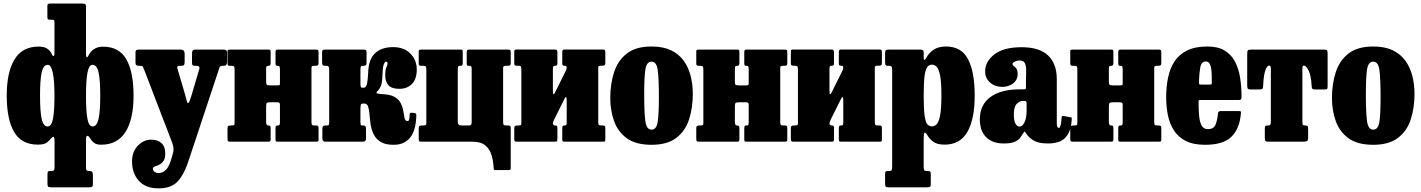

<svg xmlns="http://www.w3.org/2000/svg" viewBox="-20 -800 8024 1084"><path d="M18 -260Q18 -393 62.2 -465Q106.5 -537 198 -537Q231 -537 248.5 -524Q266 -511 272.5 -493.5Q276.5 -484.5 281.5 -483.8Q286.5 -483 287.5 -496.5V-675Q287.5 -683 285.2 -685.8Q283 -688.5 275 -688.5H263Q253 -688.5 250.2 -691.5Q247.5 -694.5 247.5 -704V-766Q247.5 -775 251.5 -777.5Q255.5 -780 264 -780H442.5Q454 -780 459.8 -777.5Q465.5 -775 465.5 -763V-496Q465.5 -479.5 469.8 -477.5Q474 -475.5 477.5 -482.5Q488.5 -508 509.8 -522.2Q531 -536.5 561 -536.5Q653 -536.5 693.5 -464.8Q734 -393 734 -260Q734 -127 688.5 -55Q643 17 551 17Q525 17 511.2 6.5Q497.5 -4 485 -24Q479.5 -33.5 473 -33Q466.5 -32.5 465.5 -16V146.5Q465.5 157.5 469 161.5Q472.5 165.5 483 165.5H484.5Q496 165.5 500.2 170Q504.5 174.5 504.5 190V238.5Q504.5 250 500.8 253.8Q497 257.5 485 257.5H268Q254.5 257.5 251.2 253.2Q248 249 248 235.5V187Q248 174.5 250.2 170Q252.5 165.5 265 165.5H270Q283 165.5 285.5 160.2Q288 155 288 141.5V-4Q288 -22 284.2 -26.5Q280.5 -31 270 -20.5Q255.5 -2 241 7.2Q226.5 16.5 193.5 16.5Q101 16.5 59.5 -55.2Q18 -127 18 -260ZM465.5 -257.5Q465.5 -170.5 473.8 -128.2Q482 -86 502.5 -86Q527 -86 536.5 -129Q546 -172 546 -260Q546 -348 536.5 -391Q527 -434 502.5 -434Q482 -434 473.8 -389.8Q465.5 -345.5 465.5 -257.5ZM206 -260Q206 -172 215.2 -129Q224.5 -86 249.5 -86Q270 -86 278.8 -128.2Q287.5 -170.5 287.5 -257.5Q287.5 -434 249.5 -434Q224.5 -434 215.2 -391Q206 -348 206 -260Z M725.5 111.5Q725.5 56 758.5 22.2Q791.5 -11.5 834 -11.5Q870 -11.5 891.5 8Q913 27.5 913 66.5Q913 95.5 902.2 110Q891.5 124.5 877.8 130.5Q864 136.5 853.5 140.2Q843 144 843 151.5Q843 164 853 170.5Q863 177 876 177Q899.5 177 917.8 157.8Q936 138.5 949.5 90L956.5 64.5Q962 47.5 958 27.5Q954 7.5 947 -7.5L794.5 -405Q787.5 -419 786 -423.8Q784.5 -428.5 769.5 -428.5H766Q755 -428.5 750 -431.8Q745 -435 745 -445.5V-506.5Q745 -520 762 -520H1000.5Q1022.5 -520 1022.5 -496.5V-454.5Q1022.5 -439.5 1019.5 -434Q1016.5 -428.5 1005 -428.5H995.5Q976.5 -428.5 981.5 -413.5L1024 -269.5Q1030.5 -247 1033.8 -232.8Q1037 -218.5 1041 -218.5Q1046.5 -218.5 1049.5 -227.5Q1052.5 -236.5 1059 -254L1105.5 -411.5Q1107.5 -420 1103.8 -424.2Q1100 -428.5 1086.5 -428.5H1080.5Q1069.5 -428.5 1066.8 -432.5Q1064 -436.5 1064 -446.5V-496.5Q1064 -509.5 1068 -514.8Q1072 -520 1084.5 -520H1242.5Q1262 -520 1262 -504.5V-452Q1262 -441 1258 -434.8Q1254 -428.5 1242.5 -428.5H1239.5Q1222 -428.5 1219.5 -420.2Q1217 -412 1213 -400L1051 88Q1023.5 178.5 986.2 221Q949 263.5 876 263.5Q802.5 263.5 764 221Q725.5 178.5 725.5 111.5Z M1738.5 -114Q1738.5 -101 1741 -96.2Q1743.5 -91.5 1756.5 -91.5H1765.5Q1773.5 -91.5 1776 -88.2Q1778.5 -85 1778.5 -76.5V-11Q1778.5 -3 1774.8 -1.5Q1771 0 1763 0H1546.5Q1538.5 0 1537 -3.8Q1535.5 -7.5 1535.5 -15.5V-77Q1535.5 -91.5 1544.5 -91.5H1549.5Q1556 -91.5 1558.2 -94.8Q1560.5 -98 1560.5 -111V-207Q1560.5 -216 1557.8 -219.2Q1555 -222.5 1545 -222.5H1507Q1492 -222.5 1487.2 -219.2Q1482.5 -216 1482.5 -199.5V-112Q1482.5 -91.5 1493.5 -91.5H1495.5Q1503 -91.5 1505.5 -88.5Q1508 -85.5 1508 -74.5V-15Q1508 -6 1505.5 -3Q1503 0 1494 0H1278.5Q1269.5 0 1267 -3.2Q1264.5 -6.5 1264.5 -16V-75.5Q1264.5 -86 1268.8 -88.8Q1273 -91.5 1282.5 -91.5H1287.5Q1297.5 -91.5 1301 -93.8Q1304.5 -96 1304.5 -105.5V-406Q1304.5 -419 1302 -423.8Q1299.5 -428.5 1286.5 -428.5H1277.5Q1269.5 -428.5 1267 -431.8Q1264.5 -435 1264.5 -443.5V-509Q1264.5 -517.5 1268.2 -518.8Q1272 -520 1280 -520H1497Q1504.5 -520 1506.2 -516.5Q1508 -513 1508 -504.5V-443Q1508 -428.5 1497 -428.5H1494.5Q1487 -428.5 1484.8 -425.2Q1482.5 -422 1482.5 -409V-339.5Q1482.5 -326.5 1485.8 -322.2Q1489 -318 1502.5 -318H1545.5Q1557 -318 1558.8 -319.8Q1560.5 -321.5 1560.5 -333V-408Q1560.5 -419.5 1558.2 -424Q1556 -428.5 1548.5 -428.5H1546Q1539.5 -428.5 1537.5 -431.5Q1535.5 -434.5 1535.5 -445.5V-505Q1535.5 -514 1538.2 -517Q1541 -520 1549.5 -520H1764.5Q1773.5 -520 1776 -516.8Q1778.5 -513.5 1778.5 -504V-444.5Q1778.5 -434 1774.2 -431.2Q1770 -428.5 1760.5 -428.5H1755.5Q1745.5 -428.5 1742 -426.2Q1738.5 -424 1738.5 -414.5Z M2330.5 -145.5Q2330 -118.5 2324.5 -90Q2319 -61.5 2305.2 -37.2Q2291.5 -13 2266.2 2.2Q2241 17.5 2201.5 17.5Q2154.5 17.5 2128 0.5Q2101.5 -16.5 2089 -43Q2076.5 -69.5 2072.2 -99.2Q2068 -129 2066 -155.5Q2064 -182 2058.2 -198.8Q2052.5 -215.5 2036 -215.5H2031.5Q2020.5 -215.5 2018 -210.8Q2015.5 -206 2015 -189.5V-108.5Q2015 -97 2017.5 -94.2Q2020 -91.5 2028.5 -91.5H2030.5Q2041 -91.5 2043.8 -86.2Q2046.5 -81 2046.5 -70V-18.5Q2046.5 0 2030 0H1816Q1800 0 1800 -18.5V-70Q1800 -81 1802.8 -86.2Q1805.5 -91.5 1816 -91.5H1824.5Q1833 -91.5 1835.8 -94.2Q1838.5 -97 1838.5 -108.5V-405.5Q1838.5 -420 1835.2 -424.2Q1832 -428.5 1824 -428.5H1815.5Q1806 -428.5 1802.2 -432.5Q1798.5 -436.5 1798.5 -449.5V-503Q1798.5 -514.5 1802 -517.2Q1805.5 -520 1816.5 -520H2031.5Q2043 -520 2046.2 -517.2Q2049.5 -514.5 2049.5 -503V-449.5Q2049.5 -436 2046.2 -432.2Q2043 -428.5 2033 -428.5H2031Q2021.5 -428.5 2018.2 -425Q2015 -421.5 2015 -404.5V-325Q2015.5 -313.5 2017.5 -309Q2019.5 -304.5 2028.5 -304.5H2031.5Q2048 -304.5 2052.5 -329.5Q2057 -354.5 2058.5 -387.5Q2060.5 -465 2097.5 -499.5Q2134.5 -534 2199 -534Q2261.5 -534 2297.2 -497.2Q2333 -460.5 2333 -408Q2333 -353.5 2305.8 -326Q2278.5 -298.5 2234.5 -298.5Q2192 -298.5 2173.5 -318.5Q2155 -338.5 2155 -373Q2155 -399 2158.2 -410.5Q2161.5 -422 2164.8 -428Q2168 -434 2168 -442.5Q2168 -452 2160 -452Q2152 -452 2146.2 -435Q2140.5 -418 2139.5 -381Q2138.5 -339 2131.8 -319Q2125 -299 2110 -284.5Q2099.5 -274 2112.8 -271.5Q2126 -269 2149.2 -267.8Q2172.5 -266.5 2192 -260Q2225 -247.5 2238.8 -224Q2252.5 -200.5 2256.5 -175.8Q2260.5 -151 2264 -133.8Q2267.5 -116.5 2280 -116.5Q2288.5 -116.5 2290.2 -126Q2292 -135.5 2293 -155Q2294 -162 2297.8 -163Q2301.5 -164 2310 -163L2318.5 -162Q2327 -161 2329 -156.8Q2331 -152.5 2330.5 -145.5Z M2643 -408Q2643 -419.5 2640.8 -424Q2638.5 -428.5 2629.5 -428.5H2625Q2618.5 -428.5 2616.8 -431.5Q2615 -434.5 2615 -445.5V-505Q2615 -514 2617.8 -517Q2620.5 -520 2629 -520H2849.5Q2858.5 -520 2861 -516.8Q2863.5 -513.5 2863.5 -504V-444.5Q2863.5 -434 2859.2 -431.2Q2855 -428.5 2845.5 -428.5H2837.5Q2828 -428.5 2824.2 -426.2Q2820.5 -424 2820.5 -414.5V-114Q2820.5 -101 2823 -96.2Q2825.5 -91.5 2838.5 -91.5H2850.5Q2858.5 -91.5 2861 -88.2Q2863.5 -85 2863.5 -76.5V146.5Q2863.5 153 2862 156.5Q2860.5 160 2854 160H2776.5Q2769.5 160 2768.5 157.5Q2767.5 155 2767 148.5Q2765.5 112.5 2756 78.2Q2746.5 44 2721.2 22Q2696 0 2647 0H2358Q2349 0 2346.5 -3.2Q2344 -6.5 2344 -16V-75.5Q2344 -86 2348.2 -88.8Q2352.5 -91.5 2362 -91.5H2370Q2379.5 -91.5 2383.2 -93.8Q2387 -96 2387 -105.5V-406Q2387 -419 2384.5 -423.8Q2382 -428.5 2369 -428.5H2357Q2349 -428.5 2346.5 -431.8Q2344 -435 2344 -443.5V-509Q2344 -517.5 2347.8 -518.8Q2351.5 -520 2359.5 -520H2581.5Q2589.5 -520 2591 -516.5Q2592.5 -513 2592.5 -504.5V-443Q2592.5 -428.5 2582 -428.5H2577Q2569.5 -428.5 2567 -425.2Q2564.5 -422 2564.5 -409V-112Q2564.5 -91.5 2585.5 -91.5H2623Q2635 -91.5 2639 -94.8Q2643 -98 2643 -111Z M3357.5 -114Q3357.5 -101 3360 -96.2Q3362.5 -91.5 3375.5 -91.5H3384.5Q3392.5 -91.5 3395 -88.2Q3397.5 -85 3397.5 -76.5V-11Q3397.5 -3 3393.8 -1.5Q3390 0 3382 0H3165.5Q3157.5 0 3156 -3.8Q3154.5 -7.5 3154.5 -15.5V-77Q3154.5 -91.5 3164 -91.5H3168Q3174.5 -91.5 3177 -94.8Q3179.5 -98 3179.5 -111V-233.5Q3179.5 -248 3176.2 -251.2Q3173 -254.5 3169.5 -247L3110 -128Q3108.5 -124.5 3105.2 -117.2Q3102 -110 3102 -104Q3102 -91.5 3114 -91.5H3115.5Q3123 -91.5 3125 -88.5Q3127 -85.5 3127 -74.5V-15Q3127 -6 3124.5 -3Q3122 0 3113 0H2897.5Q2888.5 0 2886 -3.2Q2883.5 -6.5 2883.5 -16V-75.5Q2883.5 -86 2887.8 -88.8Q2892 -91.5 2901.5 -91.5H2906.5Q2916.5 -91.5 2920 -93.8Q2923.5 -96 2923.5 -105.5V-406.5Q2923.5 -419.5 2921 -424.2Q2918.5 -429 2905.5 -429H2896.5Q2888.5 -429 2886 -432.2Q2883.5 -435.5 2883.5 -444V-509.5Q2883.5 -518 2887.2 -519.2Q2891 -520.5 2899 -520.5H3114Q3127 -520.5 3127 -505V-443.5Q3127 -429 3118 -429H3114Q3107.5 -429 3104.5 -425.8Q3101.5 -422.5 3101.5 -409.5V-288Q3101.5 -268.5 3105.2 -268Q3109 -267.5 3114 -278.5L3175 -401.5Q3176.5 -404.5 3178 -409.8Q3179.5 -415 3179.5 -417Q3179.5 -425 3176.2 -427Q3173 -429 3167 -429H3165.5Q3158.5 -429 3156.5 -432Q3154.5 -435 3154.5 -446V-505.5Q3154.5 -514.5 3157.2 -517.5Q3160 -520.5 3168.5 -520.5H3383.5Q3392.5 -520.5 3395 -517.2Q3397.5 -514 3397.5 -504.5V-445Q3397.5 -434.5 3393.2 -431.8Q3389 -429 3379.5 -429H3374.5Q3364.5 -429 3361 -426.8Q3357.5 -424.5 3357.5 -415Z M3425.5 -246.5Q3425.5 -326.5 3447 -392.5Q3468.5 -458.5 3519.2 -498Q3570 -537.5 3658.5 -537.5Q3724.5 -537.5 3769.2 -515.8Q3814 -494 3840.8 -456.2Q3867.5 -418.5 3879.5 -370.5Q3891.5 -322.5 3891.5 -270Q3891.5 -190 3870 -124.8Q3848.5 -59.5 3797.5 -21Q3746.5 17.5 3658.5 17.5Q3570 17.5 3519.2 -19.2Q3468.5 -56 3447 -116.2Q3425.5 -176.5 3425.5 -246.5ZM3617 -270Q3617 -160.5 3623.8 -114.2Q3630.5 -68 3658.5 -68Q3686.5 -68 3693.2 -111.8Q3700 -155.5 3700 -250Q3700 -359.5 3693.2 -405.8Q3686.5 -452 3658.5 -452Q3630.5 -452 3623.8 -408.2Q3617 -364.5 3617 -270Z M4385 -114Q4385 -101 4387.5 -96.2Q4390 -91.5 4403 -91.5H4412Q4420 -91.5 4422.5 -88.2Q4425 -85 4425 -76.5V-11Q4425 -3 4421.2 -1.5Q4417.5 0 4409.5 0H4193Q4185 0 4183.5 -3.8Q4182 -7.5 4182 -15.5V-77Q4182 -91.5 4191 -91.5H4196Q4202.5 -91.5 4204.8 -94.8Q4207 -98 4207 -111V-207Q4207 -216 4204.2 -219.2Q4201.5 -222.5 4191.5 -222.5H4153.5Q4138.5 -222.5 4133.8 -219.2Q4129 -216 4129 -199.5V-112Q4129 -91.5 4140 -91.5H4142Q4149.5 -91.5 4152 -88.5Q4154.5 -85.5 4154.5 -74.5V-15Q4154.5 -6 4152 -3Q4149.5 0 4140.5 0H3925Q3916 0 3913.5 -3.2Q3911 -6.5 3911 -16V-75.5Q3911 -86 3915.2 -88.8Q3919.5 -91.5 3929 -91.5H3934Q3944 -91.5 3947.5 -93.8Q3951 -96 3951 -105.5V-406Q3951 -419 3948.5 -423.8Q3946 -428.5 3933 -428.5H3924Q3916 -428.5 3913.5 -431.8Q3911 -435 3911 -443.5V-509Q3911 -517.5 3914.8 -518.8Q3918.5 -520 3926.5 -520H4143.5Q4151 -520 4152.8 -516.5Q4154.5 -513 4154.5 -504.5V-443Q4154.5 -428.5 4143.5 -428.5H4141Q4133.5 -428.5 4131.2 -425.2Q4129 -422 4129 -409V-339.5Q4129 -326.5 4132.2 -322.2Q4135.5 -318 4149 -318H4192Q4203.5 -318 4205.2 -319.8Q4207 -321.5 4207 -333V-408Q4207 -419.5 4204.8 -424Q4202.5 -428.5 4195 -428.5H4192.5Q4186 -428.5 4184 -431.5Q4182 -434.5 4182 -445.5V-505Q4182 -514 4184.8 -517Q4187.5 -520 4196 -520H4411Q4420 -520 4422.5 -516.8Q4425 -513.5 4425 -504V-444.5Q4425 -434 4420.8 -431.2Q4416.5 -428.5 4407 -428.5H4402Q4392 -428.5 4388.5 -426.2Q4385 -424 4385 -414.5Z M4919 -114Q4919 -101 4921.5 -96.2Q4924 -91.5 4937 -91.5H4946Q4954 -91.5 4956.5 -88.2Q4959 -85 4959 -76.5V-11Q4959 -3 4955.2 -1.5Q4951.5 0 4943.5 0H4727Q4719 0 4717.5 -3.8Q4716 -7.5 4716 -15.5V-77Q4716 -91.5 4725.5 -91.5H4729.5Q4736 -91.5 4738.5 -94.8Q4741 -98 4741 -111V-233.5Q4741 -248 4737.8 -251.2Q4734.5 -254.5 4731 -247L4671.5 -128Q4670 -124.5 4666.8 -117.2Q4663.5 -110 4663.5 -104Q4663.5 -91.5 4675.5 -91.5H4677Q4684.5 -91.5 4686.5 -88.5Q4688.5 -85.5 4688.5 -74.5V-15Q4688.5 -6 4686 -3Q4683.5 0 4674.5 0H4459Q4450 0 4447.5 -3.2Q4445 -6.5 4445 -16V-75.5Q4445 -86 4449.2 -88.8Q4453.5 -91.5 4463 -91.5H4468Q4478 -91.5 4481.5 -93.8Q4485 -96 4485 -105.5V-406.5Q4485 -419.5 4482.5 -424.2Q4480 -429 4467 -429H4458Q4450 -429 4447.5 -432.2Q4445 -435.5 4445 -444V-509.5Q4445 -518 4448.8 -519.2Q4452.5 -520.5 4460.5 -520.5H4675.5Q4688.5 -520.5 4688.5 -505V-443.5Q4688.5 -429 4679.5 -429H4675.5Q4669 -429 4666 -425.8Q4663 -422.5 4663 -409.5V-288Q4663 -268.5 4666.8 -268Q4670.5 -267.5 4675.5 -278.5L4736.5 -401.5Q4738 -404.5 4739.5 -409.8Q4741 -415 4741 -417Q4741 -425 4737.8 -427Q4734.5 -429 4728.5 -429H4727Q4720 -429 4718 -432Q4716 -435 4716 -446V-505.5Q4716 -514.5 4718.8 -517.5Q4721.5 -520.5 4730 -520.5H4945Q4954 -520.5 4956.5 -517.2Q4959 -514 4959 -504.5V-445Q4959 -434.5 4954.8 -431.8Q4950.5 -429 4941 -429H4936Q4926 -429 4922.5 -426.8Q4919 -424.5 4919 -415Z M4977 -453V-499Q4977 -513.5 4981.8 -516.8Q4986.5 -520 5000 -520H5173.5Q5184 -520 5189.5 -517Q5195 -514 5195 -502.5V-475.5Q5195 -462 5199 -462Q5203 -462 5209.5 -473Q5224 -501 5251 -519.2Q5278 -537.5 5321 -537.5Q5408 -537.5 5445.5 -465.5Q5483 -393.5 5483 -260.5Q5483 -127.5 5441.8 -55.5Q5400.5 16.5 5313.5 16.5Q5273 16.5 5251.5 2Q5230 -12.5 5215 -37.5Q5206 -53 5200.5 -51.2Q5195 -49.5 5195 -12V140.5Q5195 156.5 5198.2 161Q5201.5 165.5 5214 165.5H5217.5Q5227.5 165.5 5231.2 168.5Q5235 171.5 5235 182.5V238Q5235 251.5 5231 254.5Q5227 257.5 5212.5 257.5H4997.5Q4984 257.5 4980.5 253.5Q4977 249.5 4977 236.5V184Q4977 173.5 4980 169.5Q4983 165.5 4994 165.5H4999Q5011 165.5 5014 161Q5017 156.5 5017 140V-404.5Q5017 -420.5 5013 -424.5Q5009 -428.5 5001 -428.5H4992Q4982.5 -428.5 4979.8 -432.8Q4977 -437 4977 -453ZM5195 -260.5Q5195 -186 5200 -148.8Q5205 -111.5 5215.2 -99Q5225.5 -86.5 5241.5 -86.5Q5256.5 -86.5 5268.5 -99Q5280.5 -111.5 5287.8 -148.8Q5295 -186 5295 -260.5Q5295 -335.5 5287.8 -372.8Q5280.5 -410 5268.5 -422.5Q5256.5 -435 5241.5 -435Q5226.5 -435 5216 -422.5Q5205.5 -410 5200.2 -372.8Q5195 -335.5 5195 -260.5Z M5512 -126.5Q5512 -208 5571.2 -251.8Q5630.5 -295.5 5735.5 -295.5H5759.5Q5768 -295.5 5770.2 -297.5Q5772.5 -299.5 5772.5 -308.5V-341.5Q5772.5 -369.5 5773.5 -396.2Q5774.5 -423 5767.5 -440.8Q5760.5 -458.5 5737.5 -458.5Q5722 -458.5 5709.2 -452Q5696.5 -445.5 5696.5 -438.5Q5696.5 -431.5 5703.8 -427Q5711 -422.5 5718.2 -413Q5725.5 -403.5 5725.5 -382Q5725.5 -348.5 5699.8 -329Q5674 -309.5 5637.5 -309.5Q5597.5 -309.5 5569.8 -334Q5542 -358.5 5542 -397Q5542 -453 5594.5 -493.2Q5647 -533.5 5747.5 -533.5Q5849.5 -533.5 5898 -486.2Q5946.5 -439 5946.5 -353.5V-104Q5946.5 -89 5950 -83.2Q5953.5 -77.5 5957.5 -77.5Q5962.5 -77.5 5967.2 -90.2Q5972 -103 5973.5 -136.5Q5974 -147.5 5985.5 -145L6026.5 -137.5Q6031 -137 6031 -134Q6031 -131 6030.5 -125.5Q6028.5 -62 5997.8 -26Q5967 10 5897 10H5896.5Q5843 10 5815.2 -7Q5787.5 -24 5772.5 -47.5Q5767.5 -55.5 5765.2 -57Q5763 -58.5 5757.5 -48.5Q5749.5 -35.5 5739.5 -22Q5729.5 -8.5 5708.5 0.8Q5687.5 10 5647 10Q5583 10 5547.5 -25.5Q5512 -61 5512 -126.5ZM5704 -152.5Q5704 -116 5714 -100.5Q5724 -85 5736.5 -85Q5752 -85 5764 -109Q5776 -133 5776 -176.5V-217.5Q5776 -230 5767 -230H5755Q5735.5 -230 5719.8 -213.2Q5704 -196.5 5704 -152.5Z M6496.5 -114Q6496.5 -101 6499 -96.2Q6501.5 -91.5 6514.5 -91.5H6523.5Q6531.5 -91.5 6534 -88.2Q6536.5 -85 6536.5 -76.5V-11Q6536.5 -3 6532.8 -1.5Q6529 0 6521 0H6304.5Q6296.5 0 6295 -3.8Q6293.5 -7.5 6293.5 -15.5V-77Q6293.5 -91.5 6302.5 -91.5H6307.5Q6314 -91.5 6316.2 -94.8Q6318.5 -98 6318.5 -111V-207Q6318.5 -216 6315.8 -219.2Q6313 -222.5 6303 -222.5H6265Q6250 -222.5 6245.2 -219.2Q6240.5 -216 6240.5 -199.5V-112Q6240.5 -91.5 6251.5 -91.5H6253.5Q6261 -91.5 6263.5 -88.5Q6266 -85.5 6266 -74.5V-15Q6266 -6 6263.5 -3Q6261 0 6252 0H6036.5Q6027.5 0 6025 -3.2Q6022.5 -6.5 6022.5 -16V-75.5Q6022.5 -86 6026.8 -88.8Q6031 -91.5 6040.5 -91.5H6045.5Q6055.5 -91.5 6059 -93.8Q6062.5 -96 6062.5 -105.5V-406Q6062.5 -419 6060 -423.8Q6057.5 -428.5 6044.5 -428.5H6035.5Q6027.5 -428.5 6025 -431.8Q6022.5 -435 6022.5 -443.5V-509Q6022.5 -517.5 6026.2 -518.8Q6030 -520 6038 -520H6255Q6262.5 -520 6264.2 -516.5Q6266 -513 6266 -504.5V-443Q6266 -428.5 6255 -428.5H6252.5Q6245 -428.5 6242.8 -425.2Q6240.5 -422 6240.5 -409V-339.5Q6240.5 -326.5 6243.8 -322.2Q6247 -318 6260.5 -318H6303.5Q6315 -318 6316.8 -319.8Q6318.5 -321.5 6318.5 -333V-408Q6318.5 -419.5 6316.2 -424Q6314 -428.5 6306.5 -428.5H6304Q6297.5 -428.5 6295.5 -431.5Q6293.5 -434.5 6293.5 -445.5V-505Q6293.5 -514 6296.2 -517Q6299 -520 6307.5 -520H6522.5Q6531.5 -520 6534 -516.8Q6536.5 -513.5 6536.5 -504V-444.5Q6536.5 -434 6532.2 -431.2Q6528 -428.5 6518.5 -428.5H6513.5Q6503.5 -428.5 6500 -426.2Q6496.5 -424 6496.5 -414.5Z M6564 -250Q6564 -310 6574.8 -362.2Q6585.5 -414.5 6611.5 -453.8Q6637.5 -493 6682.8 -515.2Q6728 -537.5 6797.5 -537.5Q6856.5 -537.5 6894.2 -514.5Q6932 -491.5 6952.8 -451.8Q6973.5 -412 6981.5 -361Q6989.5 -310 6989.5 -253Q6989.5 -242 6986.5 -238.8Q6983.5 -235.5 6972 -235.5H6759.5Q6749.5 -235.5 6748 -232.5Q6746.5 -229.5 6747 -220.5Q6747 -179.5 6750 -145.8Q6753 -112 6764 -91.5Q6775 -71 6799.5 -71Q6832 -71 6842.5 -95.8Q6853 -120.5 6856.5 -161Q6857.5 -173 6873 -173H6973Q6983 -173 6985 -170.8Q6987 -168.5 6986 -160.5Q6979 -73.5 6932.5 -28Q6886 17.5 6784 17.5Q6717.5 17.5 6674.8 -4.2Q6632 -26 6607.8 -63.8Q6583.5 -101.5 6573.8 -149.5Q6564 -197.5 6564 -250ZM6762.5 -322.5H6808Q6818.5 -322.5 6819.8 -324Q6821 -325.5 6821.5 -334.5Q6822 -363.5 6820.5 -390.8Q6819 -418 6811.8 -435.5Q6804.5 -453 6788.5 -453Q6762.5 -453 6756.5 -419.2Q6750.5 -385.5 6749 -339Q6749 -329 6749.8 -325.8Q6750.5 -322.5 6762.5 -322.5Z M7121 -20.5V-74Q7121 -86 7124 -88.8Q7127 -91.5 7138.5 -91.5H7140.5Q7149 -91.5 7152 -96Q7155 -100.5 7155 -119V-407Q7155 -421.5 7153.2 -425.5Q7151.5 -429.5 7146.5 -429.5H7145.5Q7133 -429.5 7123.5 -401.5Q7114 -373.5 7111.5 -315.5Q7111 -304 7108.2 -299.5Q7105.5 -295 7092.5 -295H7038.5Q7025.5 -295 7023.5 -302.2Q7021.5 -309.5 7021.5 -320.5V-493.5Q7021.5 -511 7025 -515.5Q7028.5 -520 7045.5 -520H7454.5Q7469 -520 7472.2 -515.8Q7475.5 -511.5 7475.5 -496.5V-310.5Q7475.5 -299.5 7471.8 -297.2Q7468 -295 7456.5 -295H7404.5Q7390.5 -295 7388 -300.8Q7385.5 -306.5 7385 -318.5Q7382 -375 7368 -402.2Q7354 -429.5 7342.5 -429.5H7340.5Q7336 -429.5 7334.5 -425.5Q7333 -421.5 7333 -408V-120Q7333 -101 7335.2 -96.2Q7337.5 -91.5 7348 -91.5H7350Q7361 -91.5 7363.2 -87Q7365.5 -82.5 7365.5 -67V-21Q7365.5 -6 7357.8 -3Q7350 0 7336.5 0H7144Q7129.5 0 7125.2 -3.2Q7121 -6.5 7121 -20.5Z M7500 -246.5Q7500 -326.5 7521.5 -392.5Q7543 -458.5 7593.8 -498Q7644.5 -537.5 7733 -537.5Q7799 -537.5 7843.8 -515.8Q7888.5 -494 7915.2 -456.2Q7942 -418.5 7954 -370.5Q7966 -322.5 7966 -270Q7966 -190 7944.5 -124.8Q7923 -59.5 7872 -21Q7821 17.5 7733 17.5Q7644.5 17.5 7593.8 -19.2Q7543 -56 7521.5 -116.2Q7500 -176.5 7500 -246.5ZM7691.5 -270Q7691.5 -160.5 7698.2 -114.2Q7705 -68 7733 -68Q7761 -68 7767.8 -111.8Q7774.5 -155.5 7774.5 -250Q7774.5 -359.5 7767.8 -405.8Q7761 -452 7733 -452Q7705 -452 7698.2 -408.2Q7691.5 -364.5 7691.5 -270Z"/></svg>

Font: Besley* Condensed Heavy
Style: Regular
Weight: 800
Width: 3
Designer: Owen Earl
Foundry: indestructible type*
Version: Version 3.000; ttfautohint (v1.8.3)